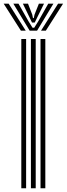

<svg xmlns="http://www.w3.org/2000/svg" viewBox="-61 -1009 358 1029"><path d="M156.2 0V-800H181.9V0ZM53.2 0V-800H79V0ZM104.7 0V-800H130.4V0ZM-41.3 -989.3H-14.6L76.8 -844.8H50.9ZM10.5 -989.3H38.1L91 -896.1L113.3 -860.4H122.5L144.7 -896L197.6 -989.3H225.2L137.8 -844.8H97.9ZM61.6 -989.3H89.1L111.7 -931.2L115.7 -912.2H120.1L124.2 -931.2L147.4 -989.3H174.9L139.3 -917.2L125.3 -888.3H110.5L96.6 -917.2ZM250.3 -989.3H277L184.8 -844.8H158.9Z"/></svg>

Font: Big Shoulders Inline Text SC Thin
Style: Regular
Weight: 100
Designer: Patric King
Foundry: XO Type Co
Version: Version 2.002